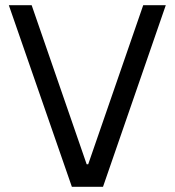

<svg xmlns="http://www.w3.org/2000/svg" viewBox="-20 -720 673 740"><path d="M257 0H377L619 -700H532L320 -87H314L102 -700H14Z"/></svg>

Font: Be Vietnam
Style: Regular
Weight: 400
Designer: Gabriel Lam
Foundry: TypeRant
Version: Version 4.000